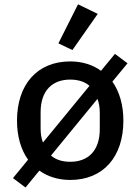

<svg xmlns="http://www.w3.org/2000/svg" viewBox="-20 -808 640 875"><path d="M96.2 46.5 159.4 -30.5C196.7 -3.6 244.7 12.1 300.1 12.1C450.3 12.1 542.3 -93 542.3 -258.2C542.3 -329.2 524.5 -390.3 492.2 -436.1L561.1 -519.5L503.9 -562.5L440.3 -485.4C403.1 -512.4 355.5 -528.1 300.1 -528.1C149.5 -528.1 57.5 -422.9 57.5 -258.2C57.5 -186.8 75.3 -125.7 108 -80.3L39.1 3.6ZM165.1 -222.3V-296.5C165.1 -395.6 218.8 -445.3 300.1 -445.3C335.2 -445.3 365.8 -436.1 387.8 -416.9L175.8 -158.7C168.7 -175.8 165.1 -198.2 165.1 -222.3ZM212.4 -99.1 424 -357.2C431.1 -340.2 434.7 -317.8 434.7 -293.7V-219.5C434.7 -120.4 381.4 -70.7 300.1 -70.7C264.6 -70.7 234.4 -79.9 212.4 -99.1ZM246.1 -610.4 310 -579.9 425.4 -744.7 335.6 -788.4Z"/></svg>

Font: Margiela Mono Medium
Style: Regular
Weight: 500
Designer: Mike Abbink, Paul van der Laan, Pieter van Rosmalen
Foundry: Bold Monday
Version: Version 2.003 2021